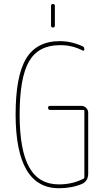

<svg xmlns="http://www.w3.org/2000/svg" viewBox="-20 -950 540 979"><path d="M240.2 -820.3V-919.9Q240.2 -929.7 250 -929.7Q259.8 -929.7 259.8 -919.9V-820.3Q259.8 -809.6 250 -809.6Q240.2 -809.6 240.2 -820.3ZM280.3 9.8Q60.5 9.8 59.6 -365.2Q59.6 -562.5 113.3 -651.4Q167 -740.2 285.2 -740.2Q343.8 -740.2 401.4 -713.9Q410.2 -710 410.2 -698.2Q410.2 -694.3 407.2 -692.4Q404.3 -690.4 401.4 -692.4Q346.7 -720.7 285.2 -719.7Q175.8 -719.7 127.9 -636.7Q80.1 -553.7 80.1 -365.2Q80.1 -184.6 128.9 -97.2Q177.7 -9.8 280.3 -9.8Q349.6 -9.8 406.2 -39.1Q410.2 -40 410.2 -45.9V-384.8Q410.2 -389.6 405.3 -389.6H235.4Q225.6 -389.6 225.1 -399.9Q224.6 -410.2 235.4 -410.2H394.5Q409.2 -410.2 419.4 -399.9Q429.7 -389.6 429.7 -375V-65.4Q429.7 -27.3 399.4 -12.7Q346.7 9.8 280.3 9.8Z"/></svg>

Font: Rounded-X Mgen+ 1m thin
Style: Regular
Weight: 100
Designer: [Source Han Sans]
Ryoko NISHIZUKA  (kana & ideographs); Paul D. Hunt (Latin, Greek & Cyrillic); Wenlong ZHANG  (bopomofo
Version: Version 1.059.20150602